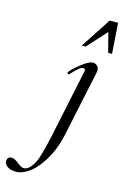

<svg xmlns="http://www.w3.org/2000/svg" viewBox="-291 -773 745 1150"><g transform="rotate(15 81.5 -198.0)"><path d="M-116 237C-133.3 237 -142 247.7 -142 269C-142 278.3 -135.8 287.8 -123.5 297.5C-111.2 307.2 -92.3 312 -67 312C-51 312 -33.3 307 -14 297C67.2 257.1 134.4 134.4 156 30L244 -385C245.3 -389 246 -395.3 246 -404C246 -422.2 227.7 -439 209 -439C191.7 -439 166.7 -425.8 134 -399.5C101.3 -373.2 81.7 -353.7 75 -341L84 -332C87.3 -334 92 -338.3 98 -345C126 -376.3 147 -392 161 -392C169 -392 173 -388.3 173 -381V-379L87 30C71 106.7 56.3 164 43 202C31.9 229.7 5.4 279 -28 279C-61.1 279 -80.6 237 -116 237ZM140.5 -520 249.1 -640 280.6 -519H304.6L291.4 -708H239.4L116.5 -520Z"/></g></svg>

Font: fbb
Style: Italic
Weight: 400
Italic angle: -12°
Designer: David J. Perry, Michael Sharpe
Version: Version 0.991